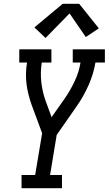

<svg xmlns="http://www.w3.org/2000/svg" viewBox="-20 -996 575 1016"><path d="M94 0V-70H166L203 -291L147 -442Q138 -468 131 -495Q124 -522 120.5 -550Q117 -578 117.5 -607Q118 -636 123 -665H82V-735H252V-665H201Q193 -613 198.5 -562.5Q204 -512 220 -466L253 -376L322 -474Q353 -519 375.5 -567Q398 -615 406 -665H365V-735H535V-665H485Q475 -605 449 -546Q423 -487 386 -434L280 -282L245 -70H308V0ZM221 -795 162 -851 312 -976H399L503 -846L434 -800L348 -925Z"/></svg>

Font: Iosevka Curly Slab Oblique
Style: Regular
Weight: 400
Italic angle: -9°
Monospace: yes
Designer: Belleve Invis
Foundry: Belleve Invis
Version: Version 11.1.0; ttfautohint (v1.8.3)